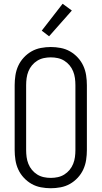

<svg xmlns="http://www.w3.org/2000/svg" viewBox="-20 -993 540 1021"><path d="M250 8Q224 8 197.5 3Q171 -2 148 -15Q125 -28 106.5 -48Q88 -68 77 -92Q66 -116 62 -142.5Q58 -169 58 -195V-540Q58 -566 62 -592.5Q66 -619 77 -643Q88 -667 106.5 -687Q125 -707 148 -720Q171 -733 197.5 -738Q224 -743 250 -743Q276 -743 302.5 -738Q329 -733 352 -720Q375 -707 393.5 -687Q412 -667 423 -643Q434 -619 438 -592.5Q442 -566 442 -540V-195Q442 -169 438 -142.5Q434 -116 423 -92Q412 -68 393.5 -48Q375 -28 352 -15Q329 -2 302.5 3Q276 8 250 8ZM250 -47Q269 -47 287.5 -51Q306 -55 322 -65Q338 -75 350 -89.5Q362 -104 369 -121.5Q376 -139 378.5 -157.5Q381 -176 381 -195V-540Q381 -559 378.5 -577.5Q376 -596 369 -613.5Q362 -631 350 -645.5Q338 -660 322 -670Q306 -680 287.5 -684Q269 -688 250 -688Q231 -688 212.5 -684Q194 -680 178 -670Q162 -660 150 -645.5Q138 -631 131 -613.5Q124 -596 121.5 -577.5Q119 -559 119 -540V-195Q119 -176 121.5 -157.5Q124 -139 131 -121.5Q138 -104 150 -89.5Q162 -75 178 -65Q194 -55 212.5 -51Q231 -47 250 -47ZM241 -800 202 -830 313 -973 362 -937Z"/></svg>

Font: Iosevka Light
Style: Regular
Weight: 300
Monospace: yes
Designer: Belleve Invis
Foundry: Belleve Invis
Version: Version 32.5.0; ttfautohint (v1.8.4)